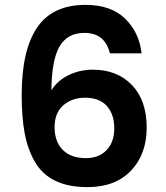

<svg xmlns="http://www.w3.org/2000/svg" viewBox="-20 -766 680 788"><path d="M561 -547H431Q411 -631 326 -631Q257 -631 224.5 -575.5Q192 -520 191 -395Q215 -435 261 -457.5Q307 -480 361 -480Q461 -480 521.5 -417Q582 -354 582 -242Q582 -133 517.5 -65.5Q453 2 339 2Q260 2 206 -24.5Q152 -51 122.5 -103Q93 -155 81 -220.5Q69 -286 69 -376Q69 -559 132 -652.5Q195 -746 331 -746Q436 -746 494 -689Q552 -632 561 -547ZM329 -365Q276 -365 240 -334Q204 -303 204 -244Q204 -185 237.5 -151Q271 -117 332 -117Q386 -117 417.5 -150Q449 -183 449 -239Q449 -297 418.5 -331Q388 -365 329 -365Z"/></svg>

Font: SVN-Poppins SemiBold
Style: Regular
Weight: 600
Designer: Ninad Kale (Devanagari), Jonny Pinhorn (Latin)
Foundry: Indian Type Foundry
Version: Version 3.002 2017